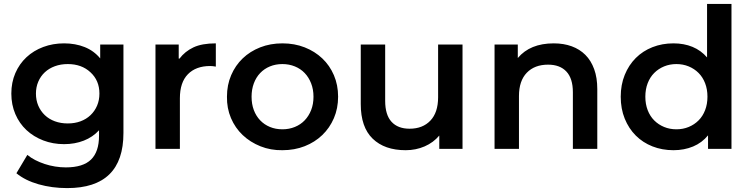

<svg xmlns="http://www.w3.org/2000/svg" viewBox="-20 -762 3847 983"><path d="M612 -534V-81Q612 201 324 201Q246 201 177.5 181.5Q109 162 64 125L120 31Q138 46 160.5 57.5Q183 69 208.5 77.5Q234 86 262 90.5Q290 95 317 95Q405 95 446 55Q487 15 487 -67V-95Q455 -60 409 -42Q363 -24 308 -24Q251 -24 201.5 -43Q152 -62 115.5 -96Q79 -130 58.5 -178Q38 -226 38 -283Q38 -340 58.5 -387.5Q79 -435 115.5 -469Q152 -503 201.5 -521.5Q251 -540 308 -540Q366 -540 413.5 -521Q461 -502 493 -463V-534ZM489 -283Q489 -350 443 -392Q398 -434 327 -434Q291 -434 261 -423Q231 -412 209.5 -392Q188 -372 176 -344Q164 -316 164 -283Q164 -249 176 -221Q188 -193 209.5 -172.5Q231 -152 261 -141Q291 -130 327 -130Q363 -130 392.5 -141Q422 -152 443.5 -172.5Q465 -193 477 -221Q489 -249 489 -283Z M899 -462Q927 -499 970.5 -519.5Q1014 -540 1085 -540V-421Q1068 -424 1056 -424Q983 -424 942 -382Q901 -340 901 -259V0H776V-534H895V-462Z M1142 -267Q1142 -327 1163.5 -377Q1185 -427 1222.5 -463Q1260 -499 1312 -519.5Q1364 -540 1426 -540Q1488 -540 1540 -519.5Q1592 -499 1630 -463Q1668 -427 1689.5 -377Q1711 -327 1711 -267Q1711 -207 1689.5 -157Q1668 -107 1630 -70.5Q1592 -34 1540 -13.5Q1488 7 1426 7Q1366 8 1313.5 -13Q1261 -34 1222.5 -70.5Q1184 -107 1162.5 -157.5Q1141 -208 1142 -267ZM1585 -267Q1585 -304 1573 -335Q1561 -366 1540 -388Q1519 -410 1489.5 -422Q1460 -434 1426 -434Q1391 -434 1362 -422Q1333 -410 1312 -388Q1291 -366 1279.5 -335Q1268 -304 1268 -267Q1268 -229 1279.5 -198.5Q1291 -168 1312 -146Q1333 -124 1362 -112Q1391 -100 1426 -100Q1460 -100 1489.5 -112Q1519 -124 1540 -146Q1561 -168 1573 -198.5Q1585 -229 1585 -267Z M2348 -534V0H2229V-68Q2199 -32 2154 -12.5Q2109 7 2057 7Q1949 7 1888 -52Q1827 -111 1827 -229V-534H1952V-246Q1952 -174 1984.5 -138.5Q2017 -103 2077 -103Q2144 -103 2183.5 -144.5Q2223 -186 2223 -264V-534Z M3038 -306V0H2913V-290Q2913 -360 2880 -395.5Q2847 -431 2786 -431Q2717 -431 2677 -389.5Q2637 -348 2637 -270V0H2512V-534H2631V-465Q2694 -540 2815 -540Q2866 -540 2907 -525Q2948 -510 2977 -481Q3006 -452 3022 -408Q3038 -364 3038 -306Z M3725 -742V0H3605V-69Q3574 -31 3528.5 -12Q3483 7 3428 7Q3370 7 3320.5 -12.5Q3271 -32 3235 -68Q3199 -104 3178.5 -154.5Q3158 -205 3158 -267Q3158 -328 3178.5 -378.5Q3199 -429 3235 -465Q3271 -501 3320.5 -520.5Q3370 -540 3428 -540Q3482 -540 3525.5 -522Q3569 -504 3600 -468V-742ZM3602 -267Q3602 -305 3590 -336Q3578 -367 3556.5 -388.5Q3535 -410 3506 -422Q3477 -434 3443 -434Q3409 -434 3380 -422Q3351 -410 3329.5 -388.5Q3308 -367 3296 -336Q3284 -305 3284 -267Q3284 -229 3296 -198Q3308 -167 3329.5 -145.5Q3351 -124 3380 -112Q3409 -100 3443 -100Q3477 -100 3506 -112Q3535 -124 3556.5 -145.5Q3578 -167 3590 -198Q3602 -229 3602 -267Z"/></svg>

Font: CMG Sans SemiBold
Style: Regular
Weight: 600
Designer: Julieta Ulanovsky
Foundry: Julieta Ulanovsky
Version: Version 7.200